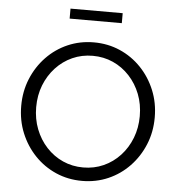

<svg xmlns="http://www.w3.org/2000/svg" viewBox="-59 -930 927 997"><g transform="rotate(5 405.0 -432.0)"><path d="M405 11Q332 11 269 -16.5Q206 -44 158.5 -93.5Q111 -143 84 -208.5Q57 -274 57 -350Q57 -426 84 -491.5Q111 -557 158.5 -606.5Q206 -656 269 -683.5Q332 -711 405 -711Q478 -711 541 -683.5Q604 -656 651.5 -606.5Q699 -557 726 -491.5Q753 -426 753 -350Q753 -274 726 -208.5Q699 -143 651.5 -93.5Q604 -44 541 -16.5Q478 11 405 11ZM405 -59Q462 -59 511 -81Q560 -103 597 -143Q634 -183 654.5 -236Q675 -289 675 -350Q675 -412 654.5 -464.5Q634 -517 597 -557Q560 -597 511 -619Q462 -641 405 -641Q348 -641 299 -619Q250 -597 213 -557Q176 -517 155.5 -464.5Q135 -412 135 -350Q135 -289 155.5 -236Q176 -183 213 -143Q250 -103 299 -81Q348 -59 405 -59ZM268 -823V-875H540V-823Z"/></g></svg>

Font: Red Hat Text
Style: Regular
Weight: 400
Designer: Pentagram, MCKL
Foundry: MCKL
Version: Version 1.030